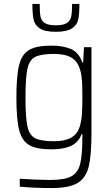

<svg xmlns="http://www.w3.org/2000/svg" viewBox="-20 -749 567 972"><path d="M80 196V156Q174 162 234 162Q308 162 341.5 143.5Q375 125 386 80.5Q397 36 397 -57V-70H393Q378 -29 340.5 -11Q303 7 240 7Q165 7 128 -14.5Q91 -36 77 -90.5Q63 -145 63 -255Q63 -366 77 -420.5Q91 -475 128 -496.5Q165 -518 240 -518Q300 -518 340 -500.5Q380 -483 397 -432H401L405 -510H443V-74Q443 38 429 95Q415 152 372.5 177.5Q330 203 242 203Q154 203 80 196ZM384 -109Q392 -136 394.5 -168.5Q397 -201 397 -255Q397 -311 395 -341Q393 -371 386 -394Q374 -438 342 -457Q310 -476 254 -476Q188 -476 158.5 -461Q129 -446 119 -401.5Q109 -357 109 -255Q109 -153 119 -108.5Q129 -64 158.5 -49Q188 -34 254 -34Q308 -34 340 -52Q372 -70 384 -109ZM144 -729H181Q181 -686 185 -665Q189 -644 206.5 -632.5Q224 -621 262 -621Q301 -621 318.5 -632.5Q336 -644 340.5 -665.5Q345 -687 345 -729H382Q382 -678 376 -650Q370 -622 344 -605Q318 -588 262 -588Q207 -588 181.5 -605Q156 -622 150 -650Q144 -678 144 -729Z"/></svg>

Font: Saira Semi Condensed ExtraLight
Style: Regular
Weight: 200
Width: 4
Designer: Hector Gatti with collaboration of the Omnibus-Type team
Foundry: Omnibus-Type
Version: Version 1.001; ttfautohint (v1.8)